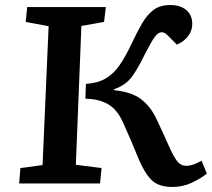

<svg xmlns="http://www.w3.org/2000/svg" viewBox="-20 -728 841 762"><path d="M321 -395Q367 -398 398.5 -416Q430 -434 454 -468.5Q478 -503 503 -556Q525 -603 545 -637Q565 -671 590.5 -689.5Q616 -708 656 -708Q696 -708 719.5 -688Q743 -668 743 -633Q743 -606 726 -584Q709 -562 682 -551L643 -590Q633 -600 622 -600Q608 -600 594.5 -582Q581 -564 554 -511Q528 -457 503.5 -423.5Q479 -390 433 -374V-370Q502 -363 539 -335Q576 -307 599 -260Q613 -231 625 -204.5Q637 -178 654 -140Q672 -101 685.5 -85.5Q699 -70 719 -70Q735 -70 750 -76Q765 -82 780 -90L801 -39Q776 -19 740.5 -2.5Q705 14 664 14Q609 14 581 -14Q553 -42 529 -100Q517 -130 501.5 -166.5Q486 -203 470 -238Q447 -292 409.5 -314Q372 -336 319 -336ZM173 -624 82 -641 88 -700H400L393 -641L303 -625L281 -74L383 -61L377 0H56L61 -61L149 -73Z"/></svg>

Font: Literata 7pt SemiBold
Style: Italic
Weight: 600
Italic angle: -2°
Designer: Latin by Veronika Burian and Jose Scaglione. Greek by Irene Vlachou. Cyrillic by Vera Evstafieva
Foundry: TypeTogether
Version: Version 3.002